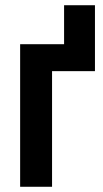

<svg xmlns="http://www.w3.org/2000/svg" viewBox="-20 -714 395 734"><path d="M225 -694V-545H57V0H179V-442H343V-694Z"/></svg>

Font: Noto Sans UI Condensed
Style: Bold
Weight: 700
Width: 3
Designer: Monotype Design Team
Foundry: Monotype Imaging Inc.
Version: 1.001